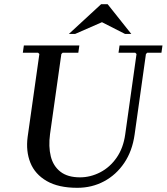

<svg xmlns="http://www.w3.org/2000/svg" viewBox="-20 -887 796 917"><path d="M551 -670H756L751 -635H683L677 -629L623 -245Q612 -166 573.5 -109Q535 -52 477 -21Q419 10 349 10Q259 10 203 -22.5Q147 -55 125 -110Q103 -165 112 -233L168 -629L162 -635H89L94 -670H359L354 -635H279L273 -629L219 -247Q211 -187 222.5 -140.5Q234 -94 268.5 -67Q303 -40 362 -40Q412 -40 458.5 -64Q505 -88 537 -134Q569 -180 578 -245L632 -629L626 -635H546ZM577 -725 467 -781 339 -725H309L463 -867H494L607 -725Z"/></svg>

Font: Brygada 1918 Medium
Style: Italic
Weight: 500
Italic angle: -8°
Designer: Mateusz Machalski | Borys Kosmynka | Przemek Hoffer
Foundry: NIEPODLEGLA 2018
Version: Version 3.006